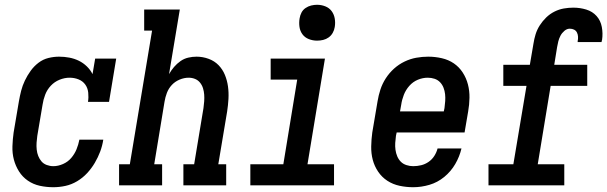

<svg xmlns="http://www.w3.org/2000/svg" viewBox="-20 -775 2540 803"><path d="M203 8Q174 8 146.5 2Q119 -4 96.5 -19.5Q74 -35 59.5 -58Q45 -81 38 -107.5Q31 -134 32 -163.5Q33 -193 37 -221L59 -351Q63 -374 68.5 -395.5Q74 -417 84 -438Q94 -459 108 -478.5Q122 -498 141 -512.5Q160 -527 182.5 -532.5Q205 -538 227 -538Q249 -538 270 -534Q291 -530 309.5 -521Q328 -512 343 -497.5Q358 -483 367 -465L378 -530H466L436 -349H348Q351 -368 349 -387.5Q347 -407 336.5 -421.5Q326 -436 308.5 -443Q291 -450 271 -450Q250 -450 229 -441.5Q208 -433 192.5 -416.5Q177 -400 169 -379Q161 -358 158 -337L136 -207Q134 -193 133 -178.5Q132 -164 133.5 -149.5Q135 -135 140 -122.5Q145 -110 153.5 -100Q162 -90 175.5 -85Q189 -80 203 -80Q223 -80 243.5 -89Q264 -98 278 -114.5Q292 -131 300 -150.5Q308 -170 312 -191H412Q408 -165 399 -141Q390 -117 376.5 -94Q363 -71 344.5 -51Q326 -31 302.5 -17Q279 -3 253.5 2.5Q228 8 203 8Z M478 0V-88H523L616 -647H583V-735H732L687 -465Q696 -481 708 -495Q720 -509 735 -519.5Q750 -530 767.5 -534Q785 -538 802 -538Q828 -538 852.5 -529Q877 -520 894 -502.5Q911 -485 920.5 -462Q930 -439 933.5 -413.5Q937 -388 935.5 -361.5Q934 -335 930 -309L893 -88H926V0H747V-88H792L831 -323Q833 -337 834 -351.5Q835 -366 834 -379.5Q833 -393 829 -406Q825 -419 816.5 -429.5Q808 -440 795.5 -445Q783 -450 769 -450Q750 -450 731 -442Q712 -434 698.5 -419.5Q685 -405 678 -386.5Q671 -368 668 -349L625 -88H658V0Z M1027 0V-88H1165L1223 -442H1112V-530H1339L1266 -88H1377V0ZM1306 -605Q1288 -605 1271.5 -611.5Q1255 -618 1245 -631.5Q1235 -645 1232.5 -662.5Q1230 -680 1233 -698Q1235 -711 1241 -722.5Q1247 -734 1258 -741.5Q1269 -749 1281.5 -752Q1294 -755 1306 -755Q1324 -755 1340.5 -748.5Q1357 -742 1367 -728.5Q1377 -715 1380 -697.5Q1383 -680 1380 -662Q1378 -649 1371.5 -637.5Q1365 -626 1354.5 -618.5Q1344 -611 1331.5 -608Q1319 -605 1306 -605Z M1708 8Q1679 8 1651 2Q1623 -4 1600 -19Q1577 -34 1561.5 -57Q1546 -80 1539 -106.5Q1532 -133 1532.5 -162.5Q1533 -192 1537 -221L1559 -351Q1563 -376 1571 -400.5Q1579 -425 1593.5 -447.5Q1608 -470 1628 -488Q1648 -506 1672 -517.5Q1696 -529 1721 -533.5Q1746 -538 1771 -538Q1800 -538 1828 -531.5Q1856 -525 1878 -510Q1900 -495 1915 -472Q1930 -449 1937 -422Q1944 -395 1943.5 -366Q1943 -337 1938 -309L1923 -221H1639L1636 -207Q1634 -192 1633 -177.5Q1632 -163 1634 -148.5Q1636 -134 1641.5 -121Q1647 -108 1656.5 -98.5Q1666 -89 1680 -84.5Q1694 -80 1708 -80Q1725 -80 1741.5 -84Q1758 -88 1772.5 -98Q1787 -108 1796.5 -123Q1806 -138 1810 -154H1910Q1902 -120 1884 -89Q1866 -58 1838 -35Q1810 -12 1776 -2Q1742 8 1708 8ZM1836 -309 1839 -323Q1841 -338 1842 -352.5Q1843 -367 1841.5 -381Q1840 -395 1835 -408Q1830 -421 1820.5 -431Q1811 -441 1797.5 -445.5Q1784 -450 1769 -450Q1748 -450 1727.5 -441.5Q1707 -433 1692 -416Q1677 -399 1669 -378.5Q1661 -358 1658 -337L1653 -309Z M2023 0V-88H2127L2182 -416H2085V-504H2196L2211 -592Q2214 -612 2220 -631.5Q2226 -651 2237.5 -669Q2249 -687 2264.5 -702Q2280 -717 2299 -726.5Q2318 -736 2338 -739.5Q2358 -743 2378 -743Q2406 -743 2432 -735Q2458 -727 2475 -708Q2492 -689 2497 -662Q2502 -635 2498 -608Q2497 -606 2496.5 -603.5Q2496 -601 2496 -599H2396Q2396 -600 2396 -601Q2396 -602 2396 -603Q2398 -612 2397.5 -621.5Q2397 -631 2393 -639Q2389 -647 2381 -651Q2373 -655 2363 -655Q2351 -655 2340.5 -646Q2330 -637 2324 -625.5Q2318 -614 2315 -602Q2312 -590 2310 -578L2298 -504H2436V-416H2283L2229 -88H2340V0Z"/></svg>

Font: Iosevka Curly Slab SmBdObl
Style: Regular
Weight: 600
Italic angle: -9°
Monospace: yes
Designer: Belleve Invis
Foundry: Belleve Invis
Version: Version 11.0.0; ttfautohint (v1.8.3)